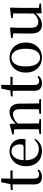

<svg xmlns="http://www.w3.org/2000/svg" viewBox="1248 -1968 734 3271"><g transform="rotate(-90 1615.5 -332.0)"><path d="M159 -484V-522H347V-484ZM238 15Q173 15 141 -18.5Q109 -52 109 -122Q109 -147 109.5 -167Q110 -187 110 -215V-484H14V-515L131 -524L112 -510L147 -679H211L208 -506V-495V-119Q208 -74 225.5 -53.5Q243 -33 275 -33Q297 -33 313.5 -40Q330 -47 350 -60L365 -42Q344 -14 313 0.5Q282 15 238 15Z M681 15Q605 15 546 -16Q487 -47 453.5 -108.5Q420 -170 420 -260Q420 -346 455 -408Q490 -470 548 -503.5Q606 -537 673 -537Q741 -537 788.5 -509Q836 -481 860.5 -433.5Q885 -386 885 -325Q885 -289 879 -265H464V-297H744Q772 -297 782 -312Q792 -327 792 -360Q792 -425 760 -464.5Q728 -504 670 -504Q629 -504 595.5 -477.5Q562 -451 542 -399.5Q522 -348 522 -273Q522 -192 546.5 -139.5Q571 -87 613 -63Q655 -39 710 -39Q763 -39 801.5 -58Q840 -77 869 -112L886 -99Q854 -45 802.5 -15Q751 15 681 15Z M968 0V-28L1076 -39H1117L1222 -28V0ZM1047 0Q1048 -25 1048.5 -66Q1049 -107 1049.5 -152Q1050 -197 1050 -230V-295Q1050 -346 1049.5 -384.5Q1049 -423 1047 -459L962 -465V-490L1128 -534L1141 -526L1147 -410V-409V-230Q1147 -197 1147.5 -152Q1148 -107 1148.5 -66Q1149 -25 1150 0ZM1310 0V-28L1416 -39H1458L1563 -28V0ZM1388 0Q1389 -25 1389.5 -65.5Q1390 -106 1390.5 -151Q1391 -196 1391 -230V-352Q1391 -422 1368 -450.5Q1345 -479 1303 -479Q1270 -479 1224 -456.5Q1178 -434 1126 -376L1119 -412H1130Q1185 -480 1238 -508.5Q1291 -537 1344 -537Q1411 -537 1449 -492.5Q1487 -448 1487 -348V-230Q1487 -196 1487.5 -151Q1488 -106 1489 -65.5Q1490 -25 1491 0Z M1754 -484V-522H1942V-484ZM1833 15Q1768 15 1736 -18.5Q1704 -52 1704 -122Q1704 -147 1704.5 -167Q1705 -187 1705 -215V-484H1609V-515L1726 -524L1707 -510L1742 -679H1806L1803 -506V-495V-119Q1803 -74 1820.5 -53.5Q1838 -33 1870 -33Q1892 -33 1908.5 -40Q1925 -47 1945 -60L1960 -42Q1939 -14 1908 0.5Q1877 15 1833 15Z M2270 15Q2200 15 2142 -16.5Q2084 -48 2049.5 -110Q2015 -172 2015 -261Q2015 -351 2051 -412.5Q2087 -474 2145.5 -505.5Q2204 -537 2270 -537Q2338 -537 2396.5 -505.5Q2455 -474 2491 -412.5Q2527 -351 2527 -261Q2527 -172 2491.5 -110Q2456 -48 2398 -16.5Q2340 15 2270 15ZM2270 -17Q2341 -17 2381 -79Q2421 -141 2421 -260Q2421 -379 2381 -441.5Q2341 -504 2270 -504Q2200 -504 2160 -441.5Q2120 -379 2120 -260Q2120 -141 2160 -79Q2200 -17 2270 -17Z M2830 15Q2759 15 2719 -29.5Q2679 -74 2680 -186L2683 -488L2707 -469L2603 -485V-511L2772 -529L2783 -518L2778 -383V-183Q2778 -107 2803 -77Q2828 -47 2875 -47Q2920 -47 2962 -73.5Q3004 -100 3037 -145L3063 -103H3031Q2993 -51 2943 -18Q2893 15 2830 15ZM3025 10 3021 -113V-114L3023 -474L2944 -484V-509L3112 -529L3122 -518L3118 -383V-35L3191 -28V0Z"/></g></svg>

Font: Noto Serif JP ExtraLight Medium
Style: Regular
Weight: 500
Version: Version 2.003-H1;hotconv 1.1.1;makeotfexe 2.6.0